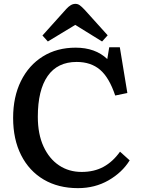

<svg xmlns="http://www.w3.org/2000/svg" viewBox="-20 -961 743 995"><path d="M384 14Q282 14 206.5 -30.5Q131 -75 89.5 -157Q48 -239 48 -350Q48 -459 88.5 -541Q129 -623 202 -668.5Q275 -714 372 -714Q474 -714 536 -655L546 -716H601L640 -479L577 -466Q546 -559 498.5 -599.5Q451 -640 377 -640Q278 -640 227 -567Q176 -494 176 -356Q176 -266 205.5 -202Q235 -138 286 -104Q337 -70 403 -70Q468 -70 516.5 -96.5Q565 -123 602 -175L652 -130Q613 -67 542.5 -26.5Q472 14 384 14ZM228 -746 200 -777 324 -915Q335 -927 346.5 -934Q358 -941 371 -941Q383 -941 393 -934Q403 -927 419 -910L538 -778L509 -746L370 -832Z"/></svg>

Font: Literata 12pt Medium
Style: Regular
Weight: 500
Designer: Latin by Veronika Burian and Jose Scaglione. Greek by Irene Vlachou. Cyrillic by Vera Evstafieva.
Foundry: TypeTogether
Version: Version 3.002